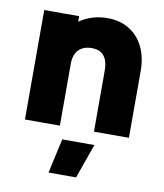

<svg xmlns="http://www.w3.org/2000/svg" viewBox="-84 -600 761 893"><g transform="rotate(10 296.5 -153.5)"><path d="M55 0Q55 -128 55 -258.5Q55 -389 55 -517Q96 -517 138 -517Q180 -517 220 -517Q220 -510 220 -504Q220 -498 220 -491Q247 -510 280.5 -520.5Q314 -531 353 -531Q410 -531 453.5 -505Q497 -479 521.5 -430.5Q546 -382 546 -314Q546 -236 546 -157Q546 -78 546 0Q506 0 464 0Q422 0 381 0Q381 -72 381 -146Q381 -220 381 -292Q381 -332 362.5 -356.5Q344 -381 304 -381Q264 -381 242 -358Q220 -335 220 -292Q220 -220 220 -146Q220 -72 220 0Q180 0 138 0Q96 0 55 0ZM206 224Q215 183 224 142Q233 101 242 61Q280 61 318.5 61Q357 61 394 61Q380 101 365 142Q350 183 336 224Q304 224 271 224Q238 224 206 224Z"/></g></svg>

Font: Tilt Warp
Style: Regular
Weight: 400
Designer: Andy Clymer
Foundry: Andy Clymer
Version: Version 1.000